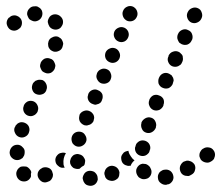

<svg xmlns="http://www.w3.org/2000/svg" viewBox="-20 -591 734 638"><path d="M276 26Q286 28 295 22Q303 16 305 5Q305 1 304 -4Q303 -9 300 -13Q297 -17 293 -20Q289 -22 284 -23Q284 -23 284 -23Q284 -23 284 -23Q279 -24 274 -23Q269 -22 265 -19Q261 -16 259 -12Q256 -7 255 -2Q254 2 256 7Q257 12 260 16Q262 20 267 23Q271 25 276 26ZM545 19Q549 16 552 12Q555 8 556 3Q557 -1 556 -6Q554 -17 546 -23Q537 -29 527 -27H525Q520 -26 516 -23Q512 -21 509 -17Q506 -12 505 -8Q504 -3 505 2Q506 12 515 18Q523 24 533 23L535 22Q540 22 545 19ZM150 6Q153 2 155 -3Q156 -7 156 -12Q155 -17 153 -22Q149 -31 139 -34Q129 -37 120 -33L119 -32Q110 -28 106 -18Q103 -8 108 1Q113 10 122 14Q132 17 141 12H142Q147 10 150 6ZM60 12Q49 12 42 5Q42 5 41 4Q38 1 36 -4Q34 -9 34 -14Q34 -19 36 -23Q38 -28 41 -31Q45 -35 49 -37Q54 -38 59 -38Q64 -38 69 -37Q73 -35 77 -31Q77 -31 77 -31Q79 -28 81 -26Q83 -23 84 -19Q82 -13 83 -6Q83 -5 83 -5Q82 -2 81 0Q79 3 77 5Q70 12 60 12ZM372 1Q375 -3 376 -8Q377 -13 377 -18Q376 -23 374 -27Q369 -36 359 -39Q349 -42 340 -37Q335 -34 332 -30Q329 -26 328 -21Q326 -17 327 -12Q328 -7 330 -2Q335 7 345 9Q355 12 364 7Q369 4 372 1ZM444 0Q449 3 453 4Q458 5 463 4Q468 3 472 1Q481 -5 483 -15Q485 -25 479 -34Q479 -34 479 -35Q476 -39 472 -42Q468 -45 464 -46Q459 -47 454 -47Q449 -46 445 -44Q436 -38 433 -28Q431 -18 436 -9Q437 -8 438 -6Q440 -2 444 0ZM628 -26Q631 -36 626 -45Q623 -49 619 -52Q615 -55 610 -56Q605 -58 600 -57Q596 -56 591 -54L589 -53Q581 -47 578 -37Q576 -27 581 -18Q583 -14 587 -11Q591 -8 596 -7Q601 -6 606 -6Q611 -7 615 -10L617 -11Q626 -16 628 -26ZM233 -30Q228 -31 224 -33Q220 -36 217 -40Q214 -45 213 -49Q213 -50 213 -50Q213 -50 213 -51Q212 -56 214 -60Q215 -65 218 -69Q221 -73 225 -76Q229 -78 234 -79Q239 -80 244 -78Q249 -77 253 -74Q257 -71 259 -67Q262 -63 263 -58Q263 -53 262 -49Q262 -45 259 -41Q256 -39 252 -37Q248 -34 244 -30Q244 -30 243 -30Q243 -30 243 -30Q238 -29 233 -30ZM192 -65Q194 -74 199 -82Q192 -85 184 -83Q176 -82 171 -76L170 -75Q163 -67 164 -57Q165 -46 173 -40Q177 -36 183 -34Q189 -33 195 -34Q192 -39 191 -45Q191 -46 191 -47Q190 -56 192 -65ZM401 -41Q396 -42 392 -45Q384 -51 383 -62Q381 -72 388 -80Q391 -85 396 -87Q401 -89 407 -90Q407 -89 407 -88Q409 -79 415 -71Q420 -63 427 -58Q423 -55 420 -51Q416 -46 414 -40Q413 -40 412 -40Q411 -40 410 -40Q405 -39 401 -41ZM691 -63Q693 -68 694 -72Q695 -77 694 -82Q693 -87 690 -91Q684 -100 674 -101Q664 -103 655 -97L653 -96Q649 -93 647 -89Q644 -85 643 -80Q642 -75 643 -70Q645 -65 647 -61Q653 -53 664 -51Q674 -49 682 -55L684 -56Q688 -59 691 -63ZM19 -67Q27 -59 37 -59Q42 -59 47 -61Q51 -63 55 -66Q58 -70 60 -74Q62 -79 62 -84V-85Q63 -95 55 -102Q48 -110 38 -110Q27 -110 20 -103Q13 -96 12 -85Q12 -74 19 -67ZM433 -83Q439 -75 449 -73Q454 -72 459 -73Q464 -74 468 -77Q472 -80 475 -84Q477 -88 478 -93L479 -95Q481 -105 475 -114Q469 -122 459 -124Q454 -125 449 -124Q444 -123 440 -120Q436 -117 433 -113Q431 -109 430 -104L429 -102Q427 -92 433 -83ZM218 -124Q219 -119 221 -115Q224 -111 228 -108Q232 -105 237 -104Q247 -102 256 -108Q264 -113 267 -123Q269 -133 263 -142Q258 -151 248 -153Q238 -155 229 -150Q220 -144 218 -134Q217 -129 218 -124ZM30 -149Q34 -140 43 -136Q53 -132 62 -136Q72 -140 76 -150V-151Q80 -160 76 -170Q72 -179 62 -183Q57 -185 52 -185Q47 -185 43 -183Q38 -181 35 -177Q31 -174 30 -169L29 -168Q25 -159 30 -149ZM452 -162Q456 -153 466 -150Q476 -147 485 -152Q494 -157 498 -167V-169Q501 -178 496 -188Q492 -197 482 -200Q472 -203 463 -198Q454 -193 450 -184V-182Q447 -172 452 -162ZM244 -208Q244 -208 244 -207Q241 -197 245 -188Q250 -179 260 -175Q264 -174 269 -174Q274 -175 279 -177Q283 -179 286 -182Q289 -185 291 -189V-190Q292 -194 293 -199Q293 -204 291 -209Q289 -213 285 -217Q282 -220 277 -222Q268 -226 258 -222Q248 -218 244 -209Q244 -208 244 -208ZM59 -220Q63 -211 72 -207Q77 -205 82 -205Q87 -205 91 -207Q96 -209 99 -212Q103 -216 105 -220V-221Q109 -231 105 -240Q101 -250 92 -254Q87 -256 82 -256Q77 -256 72 -254Q68 -252 64 -248Q61 -245 59 -240V-239Q55 -230 59 -220ZM477 -238Q481 -229 491 -225Q500 -222 510 -226Q519 -231 523 -240V-242Q527 -252 523 -262Q518 -271 508 -274Q499 -278 489 -274Q480 -269 476 -259V-258Q472 -248 477 -238ZM273 -277Q273 -277 273 -276Q269 -267 274 -257Q279 -248 289 -245Q293 -243 298 -243Q303 -244 308 -246Q312 -248 315 -251Q318 -255 319 -259Q323 -268 320 -278Q316 -287 306 -291Q297 -296 287 -292Q277 -288 273 -278Q273 -278 273 -277ZM88 -291Q92 -281 101 -278Q106 -276 111 -276Q116 -276 121 -278Q125 -279 129 -283Q132 -286 134 -291V-292Q138 -301 134 -311Q130 -321 121 -325Q116 -326 111 -326Q106 -326 102 -324Q97 -323 94 -319Q90 -316 88 -311V-310Q84 -301 88 -291ZM506 -322Q506 -317 507 -313Q509 -308 513 -304Q516 -301 521 -299Q530 -295 540 -298Q549 -302 554 -312V-313Q556 -318 557 -323Q557 -328 555 -333Q553 -337 550 -341Q546 -344 542 -346Q532 -351 522 -347Q513 -343 509 -334L508 -332Q506 -327 506 -322ZM302 -346Q302 -346 302 -346Q298 -336 303 -327Q308 -317 317 -314Q327 -311 336 -315Q345 -319 348 -328Q352 -338 348 -347Q345 -357 335 -361Q325 -365 316 -361Q306 -357 302 -347Q302 -347 302 -346ZM113 -371Q114 -366 116 -362Q118 -357 121 -354Q125 -351 130 -349Q139 -345 149 -349Q158 -354 162 -363V-364Q164 -369 164 -374Q163 -379 161 -383Q159 -388 156 -391Q152 -395 147 -396Q138 -400 128 -396Q119 -391 115 -382V-381Q113 -376 113 -371ZM540 -406V-404Q535 -395 539 -385Q543 -375 552 -371Q557 -369 562 -369Q567 -369 572 -371Q576 -373 580 -376Q583 -379 585 -384L586 -386Q588 -391 588 -395Q588 -400 587 -405Q585 -410 581 -413Q578 -417 573 -419Q564 -423 554 -419Q545 -416 540 -406ZM331 -397Q335 -388 345 -384Q354 -380 364 -384Q373 -388 377 -397Q381 -407 377 -416Q373 -426 364 -430Q354 -434 345 -430Q335 -426 331 -417Q327 -407 331 -397ZM140 -442Q140 -437 142 -433Q144 -429 148 -425Q152 -422 157 -420Q166 -417 176 -422Q185 -426 188 -436V-437Q190 -442 190 -447Q189 -452 187 -456Q185 -461 181 -464Q177 -467 173 -469Q163 -472 154 -467Q144 -463 141 -453V-452Q139 -447 140 -442ZM569 -467Q569 -462 571 -458Q573 -453 576 -449Q580 -446 584 -444Q594 -440 603 -443Q613 -447 617 -457L618 -458Q620 -463 620 -468Q620 -473 618 -478Q617 -482 613 -486Q610 -489 605 -491Q596 -496 586 -492Q576 -488 572 -479L571 -477Q569 -472 569 -467ZM360 -467Q364 -457 374 -453Q383 -449 393 -453Q402 -457 406 -467Q410 -476 406 -486Q402 -495 393 -499Q383 -503 374 -499Q364 -495 360 -486Q356 -476 360 -467ZM46 -497Q53 -505 53 -515Q53 -526 45 -533Q42 -536 37 -538Q33 -540 28 -540Q23 -540 18 -538Q14 -536 10 -532H9Q2 -524 2 -514Q3 -504 10 -496Q17 -489 28 -489Q38 -490 45 -497ZM160 -493Q170 -491 179 -497Q183 -500 185 -504Q188 -508 189 -513Q190 -518 189 -523Q188 -528 185 -532Q185 -533 184 -533Q178 -541 168 -543Q158 -545 149 -539Q145 -536 143 -532Q140 -527 139 -522Q138 -518 140 -513Q141 -508 144 -504Q144 -504 144 -503Q150 -495 160 -493ZM603 -530Q607 -520 616 -516Q626 -512 635 -516Q645 -520 649 -529L650 -531Q654 -540 650 -550Q647 -560 637 -564Q628 -568 618 -564Q608 -560 604 -551L603 -549Q599 -540 603 -530ZM114 -528Q121 -536 121 -546Q121 -551 119 -556Q117 -560 113 -564Q109 -567 105 -569Q100 -571 95 -570H94Q84 -570 77 -562Q70 -555 70 -544Q71 -539 73 -535Q75 -530 78 -527Q82 -524 87 -522Q91 -520 96 -520H97Q107 -521 114 -528ZM387 -546Q387 -541 389 -536Q391 -531 394 -528Q398 -524 402 -522Q412 -518 422 -522Q431 -526 435 -536Q437 -540 437 -545Q437 -550 435 -555Q433 -560 430 -563Q426 -567 422 -569Q412 -573 403 -569Q393 -565 389 -555Q387 -551 387 -546Z"/></svg>

Font: FRB American Cursive Dotted Black
Style: Bold Italic
Weight: 900
Italic angle: -25°
Version: Version 2.0;Modular Font Editor K font №1